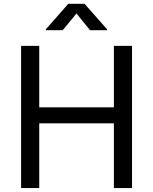

<svg xmlns="http://www.w3.org/2000/svg" viewBox="-20 -962 783 982"><path d="M87.9 0V-727.5H180.7V-413.1H562.5V-727.5H655.3V0H562.5V-331.1H180.7V0ZM300.8 -807.6H214.4V-812L329.1 -942.4H412.6L527.8 -812V-807.6H440.4L371.1 -893.1Z"/></svg>

Font: Atlassian Sans
Style: Regular
Weight: 400
Designer: Rasmus Andersson
Foundry: Modifications by Atlassian Pty Ltd, manufactured by rsms
Version: Version 4.001;git-9221beed3